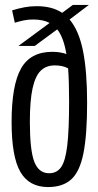

<svg xmlns="http://www.w3.org/2000/svg" viewBox="-20 -748 398 778"><path d="M121 -562H55L181 -655Q155 -669 114 -669Q94 -669 77 -665.5Q60 -662 40 -656L29 -706Q55 -714 79 -718.5Q103 -723 129 -723Q191 -723 232 -696L275 -728H340L262 -669Q300 -624 316.5 -541Q333 -458 333 -332Q333 -201 318 -126.5Q303 -52 268.5 -21Q234 10 175 10Q98 10 62.5 -51.5Q27 -113 27 -254Q27 -402 65 -470Q103 -538 192 -538Q224 -538 249 -529Q238 -596 212 -629ZM101 -254Q101 -139 119 -92.5Q137 -46 179 -46Q210 -46 227.5 -70.5Q245 -95 252.5 -158Q260 -221 260 -338Q260 -417 256 -471Q243 -478 229.5 -480.5Q216 -483 202 -483Q167 -483 145 -461.5Q123 -440 112 -390Q101 -340 101 -254Z"/></svg>

Font: Georama Condensed
Style: Regular
Weight: 400
Width: 3
Designer: Jean-Baptiste Levee
Foundry: Production Type
Version: Version 1.000